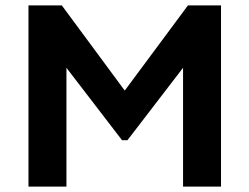

<svg xmlns="http://www.w3.org/2000/svg" viewBox="-20 -688 920 708"><path d="M795 -668V0H655V-438L450 -171H430L225 -438V0H85V-668H208L440 -354L673 -668Z"/></svg>

Font: Madhuban SemiBold
Style: Regular
Weight: 600
Designer: jaikishan Patel
Foundry: MagicType
Version: Version 1.000